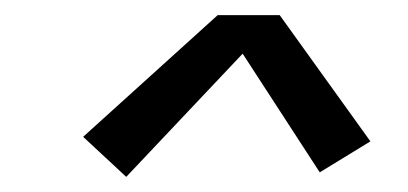

<svg xmlns="http://www.w3.org/2000/svg" viewBox="-20 -709 540 254"><path d="M147 -475 90 -528 268 -689H350L470 -522L403 -481L301 -638Z"/></svg>

Font: iosevka_custom_sans_ss08
Style: Italic
Weight: 400
Italic angle: -10°
Designer: Belleve Invis
Foundry: Belleve Invis
Version: Version 10.3.0; ttfautohint (v1.8.3)